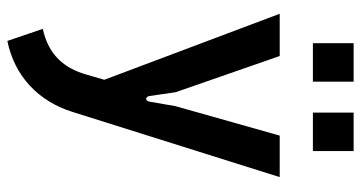

<svg xmlns="http://www.w3.org/2000/svg" viewBox="-244 -496 958 509"><g transform="rotate(90 234.5 -241.0)"><path d="M56 124 88 218C182 199 248 135 276 46L449 -504H339L261 -228L249 -159C247 -147 236 -147 234 -159L224 -228L128 -504H16L191 -39L177 9C160 68 125 109 56 124ZM278 -592H380V-700H278ZM94 -592H196V-700H94Z"/></g></svg>

Font: Finlandica Medium
Style: Regular
Weight: 500
Designer: Niklas Ekholm, Juho Hiilivirta, Jaakko Suomalainen
Foundry: Helsinki Type Studio
Version: Version 2.000;Glyphs 3.2 (3202)